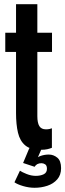

<svg xmlns="http://www.w3.org/2000/svg" viewBox="-20 -702 310 910"><path d="M172 8Q124.5 8 99.5 -13Q74.5 -34 65.2 -73Q56 -112 56 -166V-456H5V-547H56V-682H157V-547H226.5V-456H157V-151.5Q157 -119.5 166.5 -104.2Q176 -89 197.5 -89Q207 -89 214.2 -90.5Q221.5 -92 226 -94V-1.5Q216 2.5 204.2 5.2Q192.5 8 172 8ZM211.5 30.5Q233.5 30.5 251.5 45.2Q269.5 60 269.5 95Q269.5 127.5 251.2 148.2Q233 169 204.2 178.5Q175.5 188 144 188Q117 188 89.2 179.8Q61.5 171.5 48.5 162L74.5 107Q83.5 113.5 105.8 122.5Q128 131.5 149.5 131.5Q171.5 131.5 187 124Q202.5 116.5 202.5 98Q202.5 82.5 194.2 77Q186 71.5 176.5 71.5Q154 71.5 144 88.5L89.5 70.5L119 0H178.5L155 54H150.5Q154.5 43 173 36.8Q191.5 30.5 211.5 30.5Z"/></svg>

Font: League Gothic
Style: Regular
Weight: 400
Designer: The League of Moveable Type
Version: Version 2.001